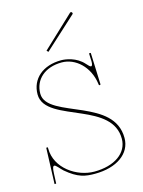

<svg xmlns="http://www.w3.org/2000/svg" viewBox="-111 -783 633 851"><g transform="rotate(-15 206.0 -357.0)"><path d="M217.5 2.5C318 2.5 385 -45.5 385 -117C385 -208 313.5 -249 239.5 -282.5C159 -318.5 75 -343.5 75 -403C75 -468.5 126 -512.5 202.5 -512.5C265 -512.5 324 -460 335 -379L335.5 -375C335.5 -373 337 -371.5 339.5 -371.5C342 -371.5 343.5 -373 343.5 -375L338 -520H330C330.5 -500.5 331 -492.5 331 -492.5C331 -490 331.5 -487.5 331.5 -485C331.5 -469.5 329.5 -462 324 -462C320 -462 313 -468.5 304.5 -478.5C271.5 -516 222 -522.5 202.5 -522.5C118.5 -522.5 62.5 -474.5 62.5 -403C62.5 -333.5 150 -306 232 -269.5C304.5 -237.5 372.5 -198.5 372.5 -117C372.5 -51.5 310.5 -7.5 217.5 -7.5C138 -7.5 46 -68 46 -159.5V-165H38.5L32.5 0H40L42 -47C43 -70.5 46 -79 52.5 -79C59.5 -79 73.5 -60 86.5 -48C140.5 -2 174 2.5 217.5 2.5ZM151 -580 158 -573 304.5 -707C307.5 -710 305 -714 303.5 -715.5C302 -717 298 -718.5 295 -715.5Z"/></g></svg>

Font: ZnikomitSC
Style: Regular
Weight: 100
Designer: gluk
Foundry: gluk
Version: Version 0.55